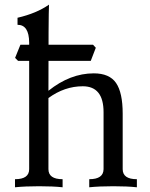

<svg xmlns="http://www.w3.org/2000/svg" viewBox="-20 -793 637 813"><path d="M559.6 0Q519 -4.4 460 -4.4Q400.9 -4.4 357.9 0V-34.2Q418 -34.2 418.5 -76.7V-317.9Q418.5 -427.7 330.6 -427.7Q253.4 -427.7 185.1 -377.9V-76.7Q185.1 -34.2 245.1 -34.2V0Q204.6 -4.4 145.5 -4.4Q86.4 -4.4 43.5 0V-34.2Q103.5 -34.2 103.5 -76.7V-612.8Q103 -688 54.2 -688V-717.8Q134.3 -736.3 187.5 -773.4Q185.1 -727.1 185.1 -408.7Q277.3 -482.4 377 -482.4Q443.4 -482.4 471.4 -441.7Q499.5 -400.9 499.5 -311.5V-76.7Q499.5 -34.2 559.6 -34.2ZM364.3 -535.2H56.6L43.9 -547.9L66.4 -603.5H374L385.7 -590.8Z"/></svg>

Font: Kelvinch
Style: Regular
Weight: 400
Designer: Paul James MIller
Foundry: High-Logic / Made with FontCreator
Version: Version 3.30 September 23, 2016